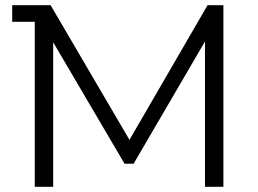

<svg xmlns="http://www.w3.org/2000/svg" viewBox="-20 -720 995 740"><path d="M780 -700H841V0H770V-560L495 -89H460L185 -557V0H114V-636H27V-700H175L479 -181Z"/></svg>

Font: mBank
Style: Regular
Weight: 400
Designer: Julieta Ulanovsky
Foundry: Julieta Ulanovsky
Version: Version 7.200;PS 007.200;hotconv 1.0.88;makeotf.lib2.5.64775